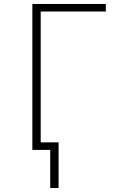

<svg xmlns="http://www.w3.org/2000/svg" viewBox="-20 -755 640 967"><path d="M275 192H233V0H143V-735H513V-697H185V-38H275Z"/></svg>

Font: Iosevka Aile Extralight
Style: Regular
Weight: 200
Designer: Belleve Invis
Foundry: Belleve Invis
Version: Version 31.1.0; ttfautohint (v1.8.4)